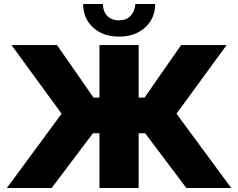

<svg xmlns="http://www.w3.org/2000/svg" viewBox="-20 -934 1183 954"><path d="M393.1 -914.1H491.2Q491.2 -878.9 512 -856Q532.7 -833 571.8 -833Q608.4 -833 628.7 -855Q648.9 -877 652.8 -914.1H751Q751 -842.8 700.9 -797.4Q650.9 -752 571.8 -752Q492.7 -752 442.9 -797.1Q393.1 -842.3 393.1 -914.1ZM14.2 0 286.1 -369.1 37.1 -710H263.2L444.8 -449.2H474.1V-710H668.9V-449.2H698.2L879.9 -710H1106L856.9 -369.1L1128.9 0H905.8L701.2 -272H668.9V0H474.1V-272H441.9L236.8 0Z"/></svg>

Font: Rawline Black
Style: Regular
Weight: 900
Designer: Matt McInerney, Pablo Impallari, Rodrigo Fuenzalida
Foundry: Matt McInerney, Pablo Impallari, Rodrigo Fuenzalida
Version: Version 4.020;PS 004.020;hotconv 1.0.88;makeotf.lib2.5.64775